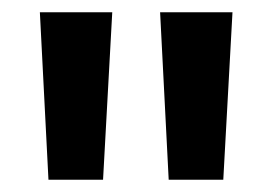

<svg xmlns="http://www.w3.org/2000/svg" viewBox="-20 -712 443 313"><path d="M45 -692H163L148 -419H59ZM241 -692H359L344 -419H255Z"/></svg>

Font: Fira Sans Compressed SemiBold
Style: Regular
Weight: 600
Width: 1
Designer: bBox Type GmbH & Carrois Corporate GbR & Edenspiekermann AG
Foundry: bBox Type GmbH & Carrois Corporate GbR & Edenspiekermann AG
Version: Version 4.301